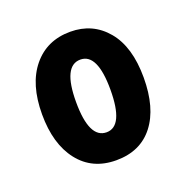

<svg xmlns="http://www.w3.org/2000/svg" viewBox="-76 -794 486 499"><g transform="rotate(-20 166.5 -544.5)"><path d="M306 -545Q306 -461 269.5 -414Q233 -367 166 -367Q100 -367 62.5 -415Q25 -463 25 -545Q25 -628 63.5 -675Q102 -722 167 -722Q229 -722 267.5 -676Q306 -630 306 -545ZM119 -545Q119 -444 167 -444Q214 -444 214 -545Q214 -645 167 -645Q119 -645 119 -545Z"/></g></svg>

Font: Noto Sans Telugu ExtraCondensed
Style: Bold
Weight: 700
Width: 2
Designer: Jelle Bosma - Monotype Design Team
Foundry: Monotype Imaging Inc.
Version: Version 2.005; ttfautohint (v1.8.4.7-5d5b)